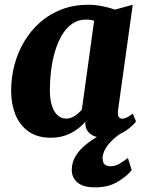

<svg xmlns="http://www.w3.org/2000/svg" viewBox="-20 -584 622 828"><path d="M489 -108.5Q486.5 -89 491.8 -80.5Q497 -72 508 -72Q515 -72 525.5 -76.8Q536 -81.5 552.5 -94L566.5 -60.5Q560.5 -51 541 -34Q521.5 -17 492 -3.5Q462.5 10 424.5 10Q392 10 371 -5.5Q350 -21 347.5 -50L348.5 -59.5Q333.5 -42 311.8 -26Q290 -10 262 0Q234 10 199.5 10Q141 10 102.8 -17.2Q64.5 -44.5 46.2 -90.5Q28 -136.5 28 -191.5Q28 -249 42.2 -303.5Q56.5 -358 84.5 -405Q112.5 -452 153 -487.8Q193.5 -523.5 246 -543.5Q298.5 -563.5 361.5 -563.5Q391 -563.5 422.8 -557Q454.5 -550.5 476 -542.5L552.5 -563.5ZM386 -494.5Q378 -497 369.2 -498.2Q360.5 -499.5 351 -499.5Q316.5 -499.5 290.5 -481Q264.5 -462.5 246.2 -431Q228 -399.5 216.5 -359.8Q205 -320 200 -277.8Q195 -235.5 195 -195.5Q195 -156.5 203.8 -128.8Q212.5 -101 228.5 -86.8Q244.5 -72.5 266 -72.5Q275.5 -72.5 284.5 -75.5Q293.5 -78.5 302 -83.8Q310.5 -89 318.2 -96Q326 -103 333 -111.5ZM390 224Q337.5 224 313.5 202.5Q289.5 181 289.5 150Q289.5 116.5 306 89.2Q322.5 62 348.8 40.8Q375 19.5 404.8 2.8Q434.5 -14 460.5 -27L486.5 -35.5L524.5 -25Q491 -4 468.2 17Q445.5 38 434.2 58.2Q423 78.5 422.5 97Q422.5 118 432 125.5Q441.5 133 456 133Q476.5 133 493.5 123Q510.5 113 531.5 97.5L548 149.5Q528 175.5 487.8 199.8Q447.5 224 390 224Z"/></svg>

Font: Merriweather 28pt Black
Style: Italic
Weight: 900
Italic angle: -7.8°
Version: Version 2.101